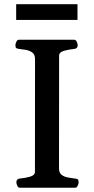

<svg xmlns="http://www.w3.org/2000/svg" viewBox="-20 -879 440 899"><path d="M73.2 0Q64.9 0 60.8 -9.8Q56.6 -19.5 56.6 -24.9Q56.6 -41.5 72.8 -43Q96.2 -44.9 119.9 -51.5Q143.6 -58.1 143.6 -74.2L144 -602.5Q144 -623.5 131.6 -632.8Q119.1 -642.1 102.1 -645.3Q85 -648.4 69.8 -649.9Q59.6 -650.9 55.9 -654.1Q52.2 -657.2 52.2 -668Q52.2 -673.3 56.4 -683.1Q60.5 -692.9 68.8 -692.9H327.1Q335.4 -692.9 339.6 -683.1Q343.8 -673.3 343.8 -668Q343.8 -651.4 327.6 -649.9Q304.2 -647.9 280.5 -641.4Q256.8 -634.8 256.8 -618.7L256.3 -90.3Q256.3 -69.3 268.8 -60.1Q281.2 -50.8 298.6 -47.9Q315.9 -44.9 330.6 -43Q340.8 -42 344.5 -39.1Q348.1 -36.1 348.1 -24.9Q348.1 -19.5 344 -9.8Q339.8 0 331.5 0ZM55.7 -785.6V-859.4H342.8V-785.6Z"/></svg>

Font: Gelasio Medium
Style: Regular
Weight: 500
Designer: Eben Sorkin
Foundry: Eben Sorkin
Version: Version 1.008